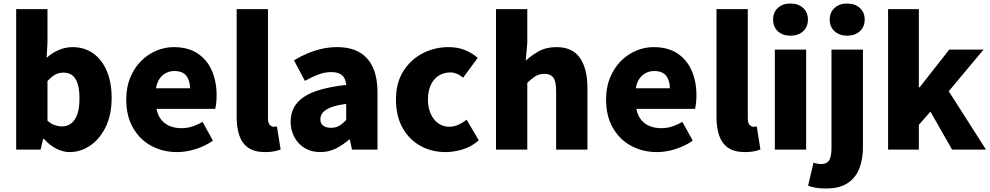

<svg xmlns="http://www.w3.org/2000/svg" viewBox="-20 -851 5633 1092"><path d="M376 14Q339 14 301 -5Q263 -24 230 -61H225L211 0H72V-799H250V-607L245 -522Q277 -551 315 -567Q353 -583 392 -583Q460 -583 510 -547.5Q560 -512 587.5 -447Q615 -382 615 -295Q615 -197 580.5 -127.5Q546 -58 491.5 -22Q437 14 376 14ZM334 -132Q361 -132 383.5 -148Q406 -164 419 -199Q432 -234 432 -291Q432 -341 422 -373.5Q412 -406 392 -422Q372 -438 340 -438Q315 -438 294 -426.5Q273 -415 250 -390V-165Q270 -146 292 -139Q314 -132 334 -132Z M988 14Q906 14 840.5 -21.5Q775 -57 736.5 -124Q698 -191 698 -285Q698 -354 720.5 -409Q743 -464 781.5 -503Q820 -542 868.5 -562.5Q917 -583 968 -583Q1050 -583 1104 -547Q1158 -511 1185 -449Q1212 -387 1212 -309Q1212 -285 1209.5 -264Q1207 -243 1204 -232H870Q878 -193 898 -169Q918 -145 947 -133.5Q976 -122 1012 -122Q1043 -122 1072 -131Q1101 -140 1132 -158L1191 -51Q1147 -20 1092.5 -3Q1038 14 988 14ZM867 -349H1061Q1061 -391 1040.5 -419Q1020 -447 971 -447Q947 -447 925.5 -436.5Q904 -426 888.5 -404.5Q873 -383 867 -349Z M1488 14Q1427 14 1391.5 -11Q1356 -36 1341 -81Q1326 -126 1326 -185V-799H1504V-179Q1504 -151 1514.5 -140.5Q1525 -130 1535 -130Q1540 -130 1544 -130.5Q1548 -131 1555 -132L1576 -1Q1562 5 1540 9.5Q1518 14 1488 14Z M1802 14Q1750 14 1712 -9.5Q1674 -33 1653.5 -72.5Q1633 -112 1633 -159Q1633 -249 1708 -299.5Q1783 -350 1949 -368Q1947 -391 1938 -407.5Q1929 -424 1910.5 -432.5Q1892 -441 1863 -441Q1829 -441 1793 -428Q1757 -415 1714 -391L1652 -508Q1690 -531 1729.5 -547.5Q1769 -564 1811 -573.5Q1853 -583 1897 -583Q1971 -583 2022 -555Q2073 -527 2100 -469.5Q2127 -412 2127 -323V0H1982L1970 -57H1965Q1930 -26 1889.5 -6Q1849 14 1802 14ZM1863 -124Q1890 -124 1910 -136Q1930 -148 1949 -169V-260Q1894 -253 1861.5 -240Q1829 -227 1815.5 -210Q1802 -193 1802 -173Q1802 -148 1818.5 -136Q1835 -124 1863 -124Z M2515 14Q2435 14 2371 -21.5Q2307 -57 2269.5 -124Q2232 -191 2232 -285Q2232 -379 2273.5 -445.5Q2315 -512 2383.5 -547.5Q2452 -583 2531 -583Q2583 -583 2624 -566.5Q2665 -550 2697 -522L2614 -409Q2595 -425 2577.5 -432Q2560 -439 2542 -439Q2503 -439 2474 -420Q2445 -401 2429.5 -366.5Q2414 -332 2414 -285Q2414 -238 2430 -203Q2446 -168 2473.5 -149Q2501 -130 2535 -130Q2562 -130 2587 -141.5Q2612 -153 2634 -170L2703 -53Q2661 -16 2610.5 -1Q2560 14 2515 14Z M2801 0V-799H2979V-607L2970 -506Q3001 -535 3043.5 -559Q3086 -583 3144 -583Q3237 -583 3279 -521Q3321 -459 3321 -352V0H3143V-330Q3143 -389 3127 -410Q3111 -431 3077 -431Q3047 -431 3026 -418Q3005 -405 2979 -380V0Z M3717 14Q3635 14 3569.5 -21.5Q3504 -57 3465.5 -124Q3427 -191 3427 -285Q3427 -354 3449.5 -409Q3472 -464 3510.5 -503Q3549 -542 3597.5 -562.5Q3646 -583 3697 -583Q3779 -583 3833 -547Q3887 -511 3914 -449Q3941 -387 3941 -309Q3941 -285 3938.5 -264Q3936 -243 3933 -232H3599Q3607 -193 3627 -169Q3647 -145 3676 -133.5Q3705 -122 3741 -122Q3772 -122 3801 -131Q3830 -140 3861 -158L3920 -51Q3876 -20 3821.5 -3Q3767 14 3717 14ZM3596 -349H3790Q3790 -391 3769.5 -419Q3749 -447 3700 -447Q3676 -447 3654.5 -436.5Q3633 -426 3617.5 -404.5Q3602 -383 3596 -349Z M4217 14Q4156 14 4120.5 -11Q4085 -36 4070 -81Q4055 -126 4055 -185V-799H4233V-179Q4233 -151 4243.5 -140.5Q4254 -130 4264 -130Q4269 -130 4273 -130.5Q4277 -131 4284 -132L4305 -1Q4291 5 4269 9.5Q4247 14 4217 14Z M4387 0V-569H4565V0ZM4476 -648Q4431 -648 4404 -673Q4377 -698 4377 -740Q4377 -781 4404 -806Q4431 -831 4476 -831Q4520 -831 4547.5 -806Q4575 -781 4575 -740Q4575 -698 4547.5 -673Q4520 -648 4476 -648Z M4678 221Q4641 221 4617.5 216.5Q4594 212 4576 205L4607 74Q4618 78 4629 80Q4640 82 4651 82Q4683 82 4696 60.5Q4709 39 4709 -7V-569H4888V-13Q4888 50 4869 103Q4850 156 4804 188.5Q4758 221 4678 221ZM4798 -648Q4755 -648 4727 -673Q4699 -698 4699 -740Q4699 -781 4727 -806Q4755 -831 4798 -831Q4842 -831 4870 -806Q4898 -781 4898 -740Q4898 -698 4870 -673Q4842 -648 4798 -648Z M5031 0V-799H5206V-355H5211L5379 -569H5574L5376 -332L5588 0H5395L5272 -216L5206 -141V0Z"/></svg>

Font: Noto Sans SC Black
Style: Regular
Weight: 900
Designer: Ryoko NISHIZUKA  (kana, bopomofo & ideographs); Paul D. Hunt (Latin, Greek & Cyrillic); Sandoll Communications , Soo-you
Foundry: Adobe
Version: Version 2.004-H2;hotconv 1.0.118;makeotfexe 2.5.65603